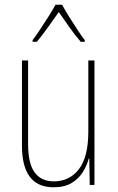

<svg xmlns="http://www.w3.org/2000/svg" viewBox="-20 -783 498 813"><path d="M380 -527V0H360L358 -112H356Q348 -82 330.5 -54Q313 -26 283 -8Q253 10 207 10Q73 10 73 -166V-527H99V-173Q99 -90 127 -52.5Q155 -15 208 -15Q274 -15 314 -66.5Q354 -118 354 -227V-527ZM243 -763Q255 -740 274 -710Q293 -680 311 -652.5Q329 -625 339 -613V-606H322Q299 -632 274 -667.5Q249 -703 229 -732Q209 -704 183.5 -668Q158 -632 136 -606H118V-613Q131 -630 149 -657Q167 -684 185 -712.5Q203 -741 215 -763Z"/></svg>

Font: Noto Sans Telugu Condensed Thin
Style: Regular
Weight: 100
Width: 3
Designer: Jelle Bosma - Monotype Design Team
Foundry: Monotype Imaging Inc.
Version: Version 2.005; ttfautohint (v1.8.4.7-5d5b)